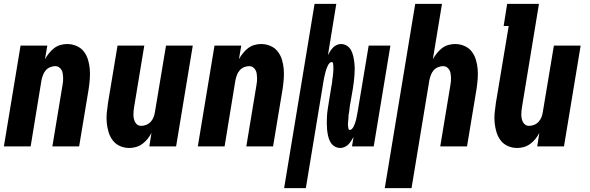

<svg xmlns="http://www.w3.org/2000/svg" viewBox="-20 -755 3040 990"><path d="M0 0 86 -520H224L212 -450Q221 -466 233 -481Q245 -496 259.5 -507Q274 -518 291.5 -523Q309 -528 326 -528Q352 -528 375 -518Q398 -508 412.5 -489Q427 -470 434 -446.5Q441 -423 443 -398Q445 -373 443 -347Q441 -321 437 -295L388 0H250L302 -314Q304 -325 305 -335Q306 -345 305.5 -355.5Q305 -366 303.5 -376Q302 -386 297 -394.5Q292 -403 284 -408.5Q276 -414 265 -414Q252 -414 238.5 -408.5Q225 -403 216 -392.5Q207 -382 202 -369Q197 -356 194 -342L138 0Z M647 8Q621 8 598.5 -2Q576 -12 561.5 -31Q547 -50 540 -73.5Q533 -97 530.5 -122Q528 -147 530.5 -173Q533 -199 537 -225L586 -520H724L672 -206Q670 -195 669 -185Q668 -175 668 -164.5Q668 -154 670 -144Q672 -134 676.5 -125.5Q681 -117 689 -111.5Q697 -106 708 -106Q721 -106 734.5 -111.5Q748 -117 757.5 -127.5Q767 -138 772 -151Q777 -164 779 -178L836 -520H974L888 0H750L761 -70Q753 -54 741 -39Q729 -24 714 -13Q699 -2 681.5 3Q664 8 647 8Z M1000 0 1086 -520H1224L1212 -450Q1221 -466 1233 -481Q1245 -496 1259.5 -507Q1274 -518 1291.5 -523Q1309 -528 1326 -528Q1352 -528 1375 -518Q1398 -508 1412.5 -489Q1427 -470 1434 -446.5Q1441 -423 1443 -398Q1445 -373 1443 -347Q1441 -321 1437 -295L1388 0H1250L1302 -314Q1304 -325 1305 -335Q1306 -345 1305.5 -355.5Q1305 -366 1303.5 -376Q1302 -386 1297 -394.5Q1292 -403 1284 -408.5Q1276 -414 1265 -414Q1252 -414 1238.5 -408.5Q1225 -403 1216 -392.5Q1207 -382 1202 -369Q1197 -356 1194 -342L1138 0Z M1445 215 1602 -735H1714L1671 -471Q1676 -481 1682.5 -491Q1689 -501 1697 -509.5Q1705 -518 1716 -523Q1727 -528 1738 -528Q1755 -528 1769 -519Q1783 -510 1790.5 -495.5Q1798 -481 1801.5 -465Q1805 -449 1807 -432.5Q1809 -416 1809 -399Q1809 -382 1807.5 -364.5Q1806 -347 1804 -330Q1802 -313 1799 -295L1784 -209Q1783 -204 1782.5 -198.5Q1782 -193 1781.5 -187.5Q1781 -182 1780 -177Q1779 -172 1778 -166.5Q1777 -161 1777 -155.5Q1777 -150 1776.5 -144.5Q1776 -139 1775.5 -133.5Q1775 -128 1774.5 -123Q1774 -118 1774 -112.5Q1774 -107 1775 -102Q1776 -97 1777 -91Q1778 -85 1784 -85Q1790 -85 1795 -90.5Q1800 -96 1803 -102Q1806 -108 1808.5 -114.5Q1811 -121 1813 -127Q1815 -133 1816.5 -139.5Q1818 -146 1819 -152.5Q1820 -159 1821.5 -165Q1823 -171 1824 -178L1881 -520H1993L1907 0H1795L1803 -49Q1797 -39 1791 -29Q1785 -19 1776.5 -10.5Q1768 -2 1757 3Q1746 8 1735 8Q1718 8 1704 -1Q1690 -10 1682.5 -24.5Q1675 -39 1671.5 -55Q1668 -71 1666.5 -87.5Q1665 -104 1665 -121Q1665 -138 1666 -155.5Q1667 -173 1669.5 -190Q1672 -207 1675 -225L1689 -311Q1690 -316 1691 -321.5Q1692 -327 1692.5 -332.5Q1693 -338 1693.5 -343Q1694 -348 1695 -353.5Q1696 -359 1696.5 -364.5Q1697 -370 1697.5 -375.5Q1698 -381 1698.5 -386.5Q1699 -392 1699 -397Q1699 -402 1699 -407.5Q1699 -413 1698.5 -418Q1698 -423 1697 -429Q1696 -435 1690 -435Q1684 -435 1679 -429.5Q1674 -424 1671 -418Q1668 -412 1665.5 -405.5Q1663 -399 1661 -393Q1659 -387 1657.5 -380.5Q1656 -374 1654.5 -367.5Q1653 -361 1651.5 -355Q1650 -349 1649 -342L1557 215Z M1964 215 2121 -735H2259L2212 -450Q2221 -466 2233 -481Q2245 -496 2259.5 -507Q2274 -518 2291.5 -523Q2309 -528 2326 -528Q2352 -528 2375 -518Q2398 -508 2412.5 -489Q2427 -470 2434 -446.5Q2441 -423 2443 -398Q2445 -373 2443 -347Q2441 -321 2437 -295L2388 0H2250L2302 -314Q2304 -325 2305 -335Q2306 -345 2305.5 -355.5Q2305 -366 2303.5 -376Q2302 -386 2297 -394.5Q2292 -403 2284 -408.5Q2276 -414 2265 -414Q2252 -414 2238.5 -408.5Q2225 -403 2216 -392.5Q2207 -382 2202 -369Q2197 -356 2194 -342L2102 215Z M2647 8Q2621 8 2598.5 -2Q2576 -12 2561.5 -31Q2547 -50 2540 -73.5Q2533 -97 2530.5 -122Q2528 -147 2530.5 -173Q2533 -199 2537 -225L2603 -621H2577L2595 -735H2759L2672 -206Q2670 -195 2669 -185Q2668 -175 2668 -164.5Q2668 -154 2670 -144Q2672 -134 2676.5 -125.5Q2681 -117 2689 -111.5Q2697 -106 2708 -106Q2721 -106 2734.5 -111.5Q2748 -117 2757.5 -127.5Q2767 -138 2772 -151Q2777 -164 2779 -178L2836 -520H2974L2888 0H2750L2761 -70Q2753 -54 2741 -39Q2729 -24 2714 -13Q2699 -2 2681.5 3Q2664 8 2647 8Z"/></svg>

Font: Iosevka Heavy Oblique
Style: Regular
Weight: 900
Italic angle: -9°
Monospace: yes
Designer: Belleve Invis
Foundry: Belleve Invis
Version: Version 32.5.0; ttfautohint (v1.8.4)